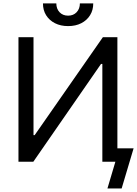

<svg xmlns="http://www.w3.org/2000/svg" viewBox="-20 -945 801 1122"><path d="M87.9 -727.5H175.8V-155.3H182.6L581.1 -727.5H666V0H578.1V-571.3H570.3L174.8 0H87.9ZM377.9 -792.5Q334.5 -792.5 301.3 -809.3Q268.1 -826.2 249.5 -856Q231 -885.7 231 -925.3H309.1Q309.1 -893.6 328.1 -873.5Q347.2 -853.5 377.9 -853.5Q408.7 -853.5 427.7 -873.5Q446.8 -893.6 446.8 -925.3H524.9Q524.9 -885.7 506.3 -856Q487.8 -826.2 454.8 -809.3Q421.9 -792.5 377.9 -792.5ZM607.9 156.2 654.3 0H623V-78.1H760.7L690.9 156.2Z"/></svg>

Font: GitLab Sans
Style: Regular
Weight: 400
Designer: Rasmus Andersson
Foundry: Modifications by GitLab B.V., manufactured by rsms
Version: Version 4.000;git-c8fb6b7